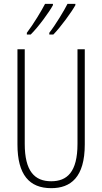

<svg xmlns="http://www.w3.org/2000/svg" viewBox="-20 -971 533 1001"><path d="M373 -944V-951H332C315 -917 270 -842 237 -800V-791H258C296 -829 355 -911 373 -944ZM256 -944V-951H215C197 -916 155 -846 120 -800V-791H140C180 -830 238 -910 256 -944ZM422 -218V-714H384V-221C384 -73 329 -26 247 -26C160 -26 109 -79 109 -221V-714H71V-218C71 -60 133 10 247 10C348 10 422 -46 422 -218Z"/></svg>

Font: Noto Sans Myanmar ExtraCondensed ExtraLight
Style: Regular
Weight: 200
Width: 2
Designer: Monotype Design Team
Foundry: Monotype Imaging Inc.
Version: Version 2.107